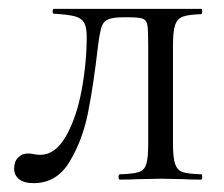

<svg xmlns="http://www.w3.org/2000/svg" viewBox="-20 -406 506 434"><path d="M12 -25Q12 -41 21 -50Q30 -59 43 -59Q50 -59 57 -57.5Q64 -56 71 -56Q105 -56 129 -98Q153 -140 164.5 -202Q176 -264 176 -323Q176 -345 170 -355Q164 -365 149.5 -369Q135 -373 102 -375Q99 -375 99 -380.5Q99 -386 102 -386H263H435Q437 -386 437 -380Q437 -374 435 -374Q406 -373 393.5 -368.5Q381 -364 376 -350Q371 -336 371 -303V-81Q371 -49 376 -35Q381 -21 393 -17Q405 -13 435 -12Q437 -12 437 -6Q437 0 435 0Q409 0 395 -1L345 -2L291 -1Q276 0 251 0Q248 0 248 -6Q248 -12 251 -12Q281 -13 293.5 -17Q306 -21 310.5 -34.5Q315 -48 315 -81V-305Q315 -339 313 -350Q311 -361 302 -364Q293 -367 267 -367H261Q236 -367 225 -362.5Q214 -358 210 -346.5Q206 -335 202 -306Q191 -210 178.5 -149Q166 -88 137 -40Q108 8 56 8Q34 8 23 -1Q12 -10 12 -25Z"/></svg>

Font: Cormorant
Style: Regular
Weight: 400
Designer: Christian Thalmann (Catharsis Fonts)
Foundry: Catharsis Fonts
Version: Version 4.000